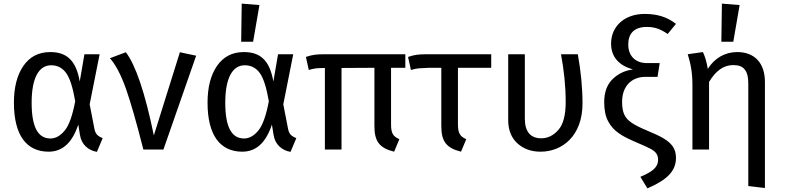

<svg xmlns="http://www.w3.org/2000/svg" viewBox="-20 -827 4341 1062"><path d="M258 -539C193 -539 144 -513 109 -462C74 -411 57 -343 57 -259C57 -80 126 12 249 12C326 12 380 -38 413 -138L422 -82C430 -27 469 5 516 13L548 -63C519 -74 507 -88 502 -116L476 -250L531 -527H447L421 -376C401 -493 349 -539 258 -539ZM263 -466C297 -466 325 -452 346 -423C367 -394 383 -342 396 -267C381 -188 362 -134 338 -105C314 -76 288 -61 259 -61C190 -61 155 -124 155 -259C155 -394 194 -466 263 -466Z M588 -505C620 -469 649 -413 676 -338C703 -262 735 -149 773 0H884L1065 -519L975 -538L831 -78C782 -315 730 -468 676 -538Z M1314 -596H1380L1415 -799L1317 -807ZM1329 -539C1264 -539 1215 -513 1180 -462C1145 -411 1128 -343 1128 -259C1128 -80 1197 12 1320 12C1397 12 1451 -38 1484 -138L1493 -82C1501 -27 1540 5 1587 13L1619 -63C1590 -74 1578 -88 1573 -116L1547 -250L1602 -527H1518L1492 -376C1472 -493 1420 -539 1329 -539ZM1334 -466C1368 -466 1396 -452 1417 -423C1438 -394 1454 -342 1467 -267C1452 -188 1433 -134 1409 -105C1385 -76 1359 -61 1330 -61C1261 -61 1226 -124 1226 -259C1226 -394 1265 -466 1334 -466Z M2222 -452V-527H1779C1728 -527 1707 -524 1672 -512L1688 -440C1705 -445 1718 -448 1729 -449C1740 -450 1756 -451 1777 -451V0H1869V-451L2051 -452V-129C2051 -45 2079 -8 2160 12L2189 -57C2154 -73 2143 -89 2143 -140V-452Z M2697 -452V-527H2344C2293 -527 2272 -524 2237 -512L2253 -440C2270 -445 2284 -448 2296 -449C2307 -450 2326 -451 2352 -452H2421V-129C2421 -45 2449 -8 2530 12L2559 -57C2524 -73 2513 -90 2513 -141V-452Z M3083 -527C3100 -437 3109 -349 3109 -263C3109 -192 3096 -140 3069 -109C3042 -78 3010 -62 2974 -62C2915 -62 2883 -98 2883 -171V-527H2791V-163C2791 -108 2808 -65 2842 -34C2876 -3 2919 12 2970 12C3088 12 3202 -73 3202 -255C3202 -342 3193 -433 3176 -527Z M3546 -750C3434 -750 3360 -681 3360 -586C3360 -511 3405 -464 3481 -443C3436 -437 3399 -419 3368 -389C3337 -358 3322 -316 3322 -262C3322 -219 3329 -183 3344 -156C3373 -100 3421 -73 3506 -37C3539 -23 3563 -12 3578 -4C3609 13 3620 29 3620 57C3620 100 3586 124 3522 151L3561 215C3672 167 3719 118 3719 46C3719 21 3713 1 3702 -16C3679 -49 3641 -71 3561 -104C3522 -120 3493 -135 3474 -148C3435 -174 3421 -205 3421 -264C3421 -348 3471 -402 3551 -402H3617L3629 -478H3559C3495 -478 3455 -517 3455 -581C3455 -641 3487 -678 3558 -678C3602 -678 3634 -666 3673 -639L3719 -695C3671 -732 3618 -750 3546 -750Z M3970 -596H4036L4071 -799L3973 -807ZM4058 -539C3989 -539 3932 -505 3895 -446C3889 -483 3880 -514 3868 -539L3784 -527C3800 -475 3810 -428 3810 -357V0H3902V-374C3939 -434 3980 -467 4036 -467C4091 -467 4119 -440 4119 -365V202L4211 213V-374C4211 -478 4154 -539 4058 -539Z"/></svg>

Font: Fira Sans
Style: Regular
Weight: 400
Designer: Carrois Corporate & Edenspiekermann AG
Foundry: Carrois Corporate GbR & Edenspiekermann AG
Version: Version 4.203